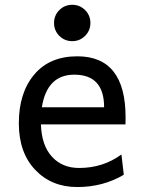

<svg xmlns="http://www.w3.org/2000/svg" viewBox="-20 -753 605 786"><path d="M296.4 12.7Q190.9 12.7 124 -57.9Q57.1 -128.4 57.1 -248.5Q57.1 -373 120.1 -447.8Q183.1 -522.5 296.4 -522.5Q494.1 -522.5 494.1 -272.9Q494.1 -250.5 493.7 -243.7H147.5Q150.4 -157.2 192.9 -111.3Q234.9 -65.4 303.7 -65.4Q401.9 -65.4 477.1 -120.6L486.8 -37.6Q401.9 12.7 296.4 12.7ZM406.2 -314Q406.2 -447.3 284.2 -447.3Q172.4 -447.3 151.4 -314ZM275.9 -584.5Q244.6 -584.5 222.9 -606.2Q201.2 -627.9 201.2 -659.2Q201.2 -689.9 222.9 -711.7Q244.6 -733.4 275.9 -733.4Q306.6 -733.4 328.4 -711.7Q350.1 -689.9 350.1 -659.2Q350.1 -627.9 328.4 -606.2Q306.6 -584.5 275.9 -584.5Z"/></svg>

Font: Cadman
Style: Regular
Weight: 400
Designer: Paul James MIller
Foundry: High-Logic / Made with FontCreator
Version: Version 2.114;March 28, 2021;FontCreator 13.0.0.2683 64-bit